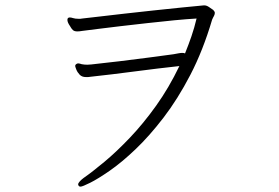

<svg xmlns="http://www.w3.org/2000/svg" viewBox="-20 -687 1040 715"><path d="M741 -667Q749 -667 758 -661Q767 -655 774 -650Q780 -644 780 -639Q780 -634 777 -628Q775 -624 773.5 -621.5Q772 -619 770 -614Q736 -499 689 -408.5Q642 -318 589 -249Q536 -180 484.5 -131Q433 -82 389 -51.5Q345 -21 316 -6.5Q287 8 280 8Q274 8 272 3Q272 2 271.5 1.5Q271 1 271 0Q271 -5 277 -11.5Q283 -18 291 -24Q324 -47 369 -84.5Q414 -122 464 -174.5Q514 -227 561.5 -293.5Q609 -360 648 -441Q565 -432 482 -421Q399 -410 316 -401Q312 -400 308 -400Q304 -400 300 -400Q285 -400 276.5 -409Q268 -418 264 -428.5Q260 -439 260 -441Q260 -446 265 -449Q269 -451 271 -451Q274 -451 277.5 -450Q281 -449 284 -448Q289 -447 294.5 -446.5Q300 -446 305 -446Q309 -446 312.5 -446.5Q316 -447 320 -447Q368 -452 425.5 -459Q483 -466 536.5 -473Q590 -480 626 -485Q637 -487 645 -488.5Q653 -490 659 -490Q666 -490 669 -488Q682 -520 693 -552Q704 -584 712 -618Q677 -616 629.5 -611.5Q582 -607 529.5 -601Q477 -595 428.5 -589.5Q380 -584 342.5 -579Q305 -574 287 -572Q281 -571 276.5 -570.5Q272 -570 268 -570Q257 -570 251.5 -575Q246 -580 240 -591Q231 -604 231 -613Q231 -622 240 -622Q245 -622 252.5 -619.5Q260 -617 273 -617Q276 -617 279 -617Q282 -617 286 -618Q305 -620 347 -625Q389 -630 442 -636Q495 -642 551 -648Q607 -654 656.5 -659Q706 -664 739 -667Z"/></svg>

Font: Moon Stars Kai HW Light
Style: Regular
Weight: 300
Designer: GuiWonder
Version: Version 1.101